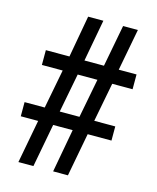

<svg xmlns="http://www.w3.org/2000/svg" viewBox="-109 -790 706 865"><g transform="rotate(15 244.5 -357.0)"><path d="M60 0 98 -202H17V-268H111L146 -450H49V-519H159L194 -714H265L229 -519H320L357 -714H426L389 -519H472V-450H377L342 -268H440V-202H329L291 0H222L259 -202H168L130 0ZM181 -268H273L308 -450H216Z"/></g></svg>

Font: Noto Serif Lao Condensed
Style: Bold
Weight: 700
Width: 3
Designer: Monotype Design Team
Foundry: Monotype Imaging Inc.
Version: Version 2.003; ttfautohint (v1.8.4.7-5d5b)